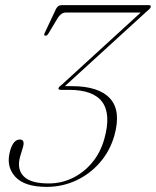

<svg xmlns="http://www.w3.org/2000/svg" viewBox="-20 -720 609 750"><path d="M426.5 -189.5Q409 -129.5 370 -84.8Q331 -40 277.2 -15Q223.5 10 162 10Q74.5 10 38.5 -30.8Q2.5 -71.5 19.5 -131Q32 -175 57.5 -175Q78 -175 70 -146L58.5 -108Q45 -59 72.8 -31Q100.5 -3 171.5 -3.5Q220 -3.5 263.8 -24.8Q307.5 -46 340 -85Q372.5 -124 387.5 -177.5Q441 -369 249.5 -369H218Q206 -369 209 -376.5Q210 -380 214 -383.2Q218 -386.5 224 -391.5L529.5 -671H237Q220 -671 207 -652L168.5 -588Q164 -580.5 157.5 -580.5Q149.5 -581 154.5 -591L199 -685.5Q202.5 -692 207.8 -696Q213 -700 222.5 -700H561Q571 -700 568.5 -692Q567.5 -688 562.8 -683.8Q558 -679.5 550.5 -673L233.5 -383.5H260Q366 -383.5 410 -335.2Q454 -287 426.5 -189.5Z"/></svg>

Font: Fraunces 72pt S000 Thin
Style: Italic
Weight: 100
Italic angle: -16°
Version: Version 1.000; ttfautohint (v1.8.3)